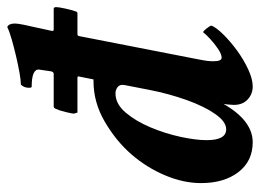

<svg xmlns="http://www.w3.org/2000/svg" viewBox="-115 -604 727 537"><g transform="rotate(-90 248.5 -335.5)"><path d="M119.1 7.8Q66.4 7.8 35.6 -32.2Q4.9 -72.3 4.9 -136.7Q4.9 -185.5 26.4 -236.8Q47.9 -288.1 85 -331.1Q122.1 -374 176.3 -405.8Q230.5 -437.5 290 -437.5H294.9L302.7 -476.6Q304.7 -482.4 299.8 -482.4H202.1L199.2 -492.2Q199.2 -497.1 203.6 -515.1Q208 -533.2 212.9 -543.9Q215.8 -548.8 218.8 -548.8H310.5Q315.4 -548.8 317.4 -555.7L322.3 -588.9Q325.2 -610.4 274.4 -610.4Q271.5 -610.4 271.5 -618.2Q271.5 -631.8 280.3 -640.6Q292 -640.6 314 -644.5Q335.9 -648.4 360.8 -654.3Q385.7 -660.2 407.7 -666.5Q429.7 -672.9 441.4 -678.7Q451.2 -674.8 451.2 -657.2Q451.2 -649.4 447.8 -632.8Q444.3 -616.2 440.4 -599.1Q436.5 -582 434.6 -572.3L430.7 -554.7Q429.7 -548.8 433.6 -548.8H492.2Q497.1 -548.8 497.1 -542Q497.1 -535.2 493.2 -517.1Q489.3 -499 485.4 -488.3Q484.4 -482.4 479.5 -482.4H420.9Q417 -482.4 416 -477.5L351.6 -147.5Q347.7 -127.9 346.7 -119.1Q345.7 -110.4 345.7 -102.5Q345.7 -79.1 355.5 -79.1Q365.2 -79.1 379.9 -88.9Q394.5 -98.6 408.2 -111.3Q421.9 -124 426.8 -130.9Q429.7 -130.9 437.5 -121.1Q445.3 -111.3 445.3 -107.4Q440.4 -94.7 421.4 -75.2Q402.3 -55.7 376.5 -36.6Q350.6 -17.6 323.2 -4.9Q295.9 7.8 275.4 7.8Q253.9 7.8 238.8 -6.3Q223.6 -20.5 223.6 -44.9Q223.6 -49.8 224.6 -60.1Q225.6 -70.3 226.6 -74.2Q179.7 7.8 119.1 7.8ZM125 -121.1Q125 -66.4 155.3 -66.4Q176.8 -66.4 198.2 -97.2Q219.7 -127.9 237.3 -177.2Q254.9 -226.6 265.6 -281.2L279.3 -351.6Q281.2 -364.3 273.4 -370.1Q265.6 -376 255.9 -376Q226.6 -376 202.6 -348.1Q178.7 -320.3 161.1 -278.8Q143.6 -237.3 134.3 -194.3Q125 -151.4 125 -121.1Z"/></g></svg>

Font: Crimson Text
Style: Bold Italic
Weight: 700
Italic angle: -11°
Designer: Sebastian Kosch
Foundry: Sebastian Kosch
Version: Version 1.100; ttfautohint (v1.8.4)